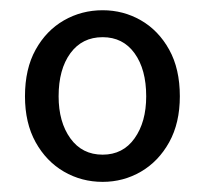

<svg xmlns="http://www.w3.org/2000/svg" viewBox="-20 -611 406 379"><path d="M182.6 -252Q141.1 -252 106.2 -272.2Q71.3 -292.5 50.3 -330.3Q29.3 -368.2 29.3 -420.9Q29.3 -475.1 50.3 -512.9Q71.3 -550.8 106.2 -570.8Q141.1 -590.8 182.6 -590.8Q223.6 -590.8 258.3 -570.8Q293 -550.8 314 -512.9Q335 -475.1 335 -420.9Q335 -368.2 314 -330.3Q293 -292.5 258.3 -272.2Q223.6 -252 182.6 -252ZM182.6 -305.7Q222.7 -305.7 245.6 -337.9Q268.6 -370.1 268.6 -420.9Q268.6 -474.1 245.6 -505.9Q222.7 -537.6 182.6 -537.6Q142.1 -537.6 118.9 -505.9Q95.7 -474.1 95.7 -420.9Q95.7 -370.1 118.9 -337.9Q142.1 -305.7 182.6 -305.7Z"/></svg>

Font: Varta Medium
Style: Regular
Weight: 500
Designer: Joana Correia, Viktoriya Grabowska, Eben Sorkin
Foundry: Sorkin Type Co.
Version: Version 1.004